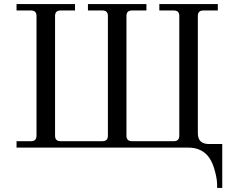

<svg xmlns="http://www.w3.org/2000/svg" viewBox="-20 -732 1154 952"><path d="M62 0V-32H134Q161 -32 161 -59V-653Q161 -680 134 -680H62V-712H352V-680H280Q253 -680 253 -653V-59Q253 -32 280 -32H488Q515 -32 515 -59V-653Q515 -680 488 -680H416V-712H706V-680H634Q607 -680 607 -653V-59Q607 -32 634 -32H842Q869 -32 869 -59V-653Q869 -680 842 -680H770V-712H1060V-680H988Q961 -680 961 -653V-72Q961 -18 1015 -18H1082V200H1057L1056 172Q1054 143 1041.5 102Q1029 61 1007 37Q972 0 915 0Z"/></svg>

Font: Old Standard TT
Style: Regular
Weight: 400
Designer: Alexey Kryukov <alexios@thessalonica.org.ru>
Version: Version 2.2